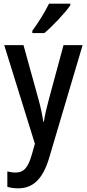

<svg xmlns="http://www.w3.org/2000/svg" viewBox="-20 -786 472 1046"><path d="M363 -757V-766H247C225 -721 191 -666 156 -618V-606H222C266 -643 336 -717 363 -757ZM3 -540 170 -3 154 54C134 125 111 154 65 154C49 154 33 151 20 148V232C38 237 57 240 79 240C160 240 213 189 247 77L430 -540H326L246 -244C234 -199 224 -158 219 -123H216C210 -163 201 -204 190 -244L108 -540Z"/></svg>

Font: Noto Sans Tamil Condensed Medium
Style: Regular
Weight: 500
Width: 3
Designer: Jelle Bosma - Monotype Design Team
Foundry: Monotype Imaging Inc.
Version: Version 2.004